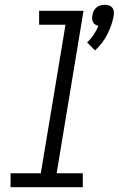

<svg xmlns="http://www.w3.org/2000/svg" viewBox="-20 -780 494 800"><path d="M376 -570 343 -603Q358 -617 370 -635Q382 -653 390 -672Q383 -674 377 -677.5Q371 -681 368 -687Q365 -693 364 -700.5Q363 -708 365 -716Q366 -725 370 -733.5Q374 -742 381.5 -748.5Q389 -755 398.5 -757.5Q408 -760 417 -760Q426 -760 434 -757.5Q442 -755 447.5 -748.5Q453 -742 454 -733.5Q455 -725 454 -716Q447 -676 427.5 -637.5Q408 -599 376 -570ZM24 0V-58H150L253 -677H143V-735H328L216 -58H325V0Z"/></svg>

Font: Iosevka Etoile Light Oblique
Style: Regular
Weight: 300
Italic angle: -9°
Designer: Belleve Invis
Foundry: Belleve Invis
Version: Version 15.5.2; ttfautohint (v1.8.4)